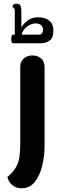

<svg xmlns="http://www.w3.org/2000/svg" viewBox="-20 -776 323 1025"><path d="M96 229Q71 229 54 218Q37 207 28.5 192.5Q20 178 20 168Q51 145 69.5 109Q88 73 88 0V-418Q88 -447 106.5 -463.5Q125 -480 153 -480Q182 -480 200 -463.5Q218 -447 218 -418V0Q218 58 205 110.5Q192 163 165 196Q138 229 96 229ZM49 -545Q43 -545 41 -556.5Q39 -568 41 -579.5Q43 -591 49 -591H59V-717Q59 -727 55 -732Q51 -737 47 -738Q46 -744 50.5 -750Q55 -756 68 -756Q85 -756 89.5 -745Q94 -734 94 -719V-631Q107 -651 129.5 -667.5Q152 -684 186 -684Q202 -684 220.5 -678Q239 -672 252 -656.5Q265 -641 265 -611Q265 -573 244 -559Q223 -545 201 -545ZM97 -591H188Q201 -591 205.5 -600.5Q210 -610 210 -618Q210 -633 199 -642Q188 -651 171 -651Q152 -651 135 -641Q118 -631 107.5 -617Q97 -603 97 -591Z"/></svg>

Font: El Messiri
Style: Bold
Weight: 700
Designer: Mohamed Gaber
Foundry: Kief Type Foundry
Version: Version 2.020; ttfautohint (v1.8.3)